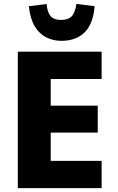

<svg xmlns="http://www.w3.org/2000/svg" viewBox="-20 -972 612 992"><path d="M72 0V-705H505V-564H242V-426H485V-287H242V-141H505V0ZM297 -761Q255 -761 219 -779Q183 -797 159.5 -836Q136 -875 129 -940L221 -951Q224 -910 241 -889.5Q258 -869 295 -869Q332 -869 350 -887.5Q368 -906 375 -952L469 -940Q461 -847 416.5 -804Q372 -761 297 -761Z"/></svg>

Font: Nunito Sans 7pt Condensed Black
Style: Regular
Weight: 900
Width: 3
Designer: Vernon Adams
Foundry: Vernon Adams
Version: Version 3.101;gftools[0.9.27]